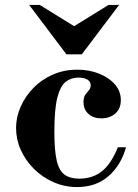

<svg xmlns="http://www.w3.org/2000/svg" viewBox="-20 -744 560 777"><path d="M292 13Q241 13 196 -7Q151 -27 117 -61Q83 -95 64 -137.5Q45 -180 45 -226Q45 -270 63.5 -312Q82 -354 115 -388Q148 -422 193.5 -442Q239 -462 293 -462Q341 -462 381 -446Q421 -430 445 -402.5Q469 -375 469 -339Q469 -304 446.5 -284.5Q424 -265 390 -265Q358 -265 338 -283Q318 -301 318 -331Q318 -351 325.5 -361Q333 -371 340 -379Q347 -387 347 -399Q347 -414 333.5 -422Q320 -430 297 -430Q268 -430 246 -413Q224 -396 212 -349Q200 -302 200 -210Q200 -136 209.5 -94.5Q219 -53 241.5 -37Q264 -21 301 -21Q355 -21 392.5 -51Q430 -81 457 -148H490Q470 -76 419.5 -31.5Q369 13 292 13ZM249 -524 98 -724H141L280 -638L419 -724H462L311 -524Z"/></svg>

Font: Libre Bodoni
Style: Bold
Weight: 700
Designer: Pablo Impallari, Rodrigo Fuenzalida
Foundry: Impallari Type
Version: Version 2.005;gftools[0.9.23]